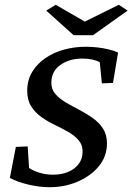

<svg xmlns="http://www.w3.org/2000/svg" viewBox="-20 -780 558 809"><path d="M189.5 8.8Q146.5 8.8 100.6 -2Q54.7 -12.7 21.5 -30.3L46.9 -161.1L96.7 -163.1L102.5 -72.3Q121.1 -59.6 147.9 -51.8Q174.8 -43.9 203.1 -43.9Q238.3 -43.9 266.1 -55.2Q293.9 -66.4 311 -88.4Q328.1 -110.4 328.1 -141.6Q328.1 -169.9 311 -189.5Q293.9 -209 267.6 -224.1Q241.2 -239.3 211.4 -253.4Q181.6 -267.6 154.8 -286.6Q127.9 -305.7 111.3 -332Q94.7 -358.4 94.7 -397.5Q94.7 -442.4 115.7 -477.1Q136.7 -511.7 171.9 -535.6Q207 -559.6 251 -571.3Q294.9 -583 339.8 -583Q367.2 -583 391.6 -580.1Q416 -577.1 438.5 -571.8Q460.9 -566.4 477.5 -558.6L456.1 -430.7L409.2 -428.7L400.4 -517.6Q373 -533.2 326.2 -533.2Q272.5 -533.2 234.4 -506.3Q196.3 -479.5 196.3 -430.7Q196.3 -403.3 213.4 -383.8Q230.5 -364.3 256.8 -348.6Q283.2 -333 313.5 -317.4Q343.8 -301.8 370.1 -283.2Q396.5 -264.6 413.6 -238.8Q430.7 -212.9 430.7 -175.8Q430.7 -121.1 396.5 -79.6Q362.3 -38.1 307.1 -14.6Q252 8.8 189.5 8.8ZM174.8 -735.4 214.8 -759.8 365.2 -672.9H304.7L480.5 -759.8L517.6 -735.4L372.1 -631.8H290Z"/></svg>

Font: Crimson Pro Medium
Style: Italic
Weight: 500
Italic angle: -12°
Designer: Jacques Le Bailly
Foundry: Baron von Fonthausen
Version: Version 1.003